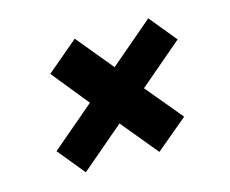

<svg xmlns="http://www.w3.org/2000/svg" viewBox="-68 -591 725 604"><g transform="rotate(-15 294.0 -289.5)"><path d="M143 -81 71 -169 212 -289 115 -409 218 -496 316 -377 458 -498 530 -410 388 -289 487 -170 383 -83 285 -202Z"/></g></svg>

Font: DM Sans 16pt Black
Style: Italic
Weight: 900
Italic angle: -10°
Version: Version 4.004;gftools[0.9.30]